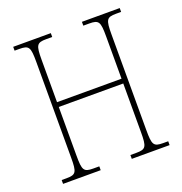

<svg xmlns="http://www.w3.org/2000/svg" viewBox="-129 -827 893 940"><g transform="rotate(-20 318.0 -357.0)"><path d="M41 0H237V-20H206C156 -20 150 -31 150 -108V-361H486V-108C486 -31 480 -20 430 -20H399V0H596V-20H570C520 -20 514 -31 514 -108V-606C514 -683 520 -694 570 -694H596V-714H399V-694H430C480 -694 486 -683 486 -606V-386H150V-606C150 -683 156 -694 206 -694H237V-714H41V-694H66C116 -694 122 -683 122 -606V-108C122 -31 116 -20 66 -20H41Z"/></g></svg>

Font: Noto Serif Hebrew Condensed Thin
Style: Regular
Weight: 100
Width: 3
Designer: Monotype Design Team
Foundry: Monotype Imaging Inc.
Version: Version 2.004